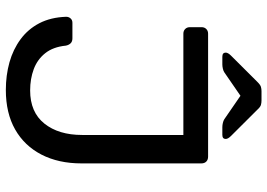

<svg xmlns="http://www.w3.org/2000/svg" viewBox="-152 -776 937 674"><g transform="rotate(90 317.0 -438.5)"><path d="M295.3 10Q243.9 10 198.3 -2.7Q152.8 -15.5 117.3 -41.7Q81.7 -67.9 61 -107.7Q40.3 -147.6 38.4 -201.7Q38.4 -210.7 44.1 -217.2Q49.8 -223.7 59.6 -223.7H114.1Q125.4 -223.7 131.5 -217.4Q137.6 -211.1 139.7 -200.6Q144.2 -155.9 166.3 -128.2Q188.3 -100.6 222.4 -87.9Q256.4 -75.3 296.8 -75.3Q373.4 -75.3 413.3 -125.3Q453.3 -175.3 453.3 -257.9V-613.2H97.8Q87.6 -613.2 81.3 -619.6Q74.9 -625.9 74.9 -636.1V-677.1Q74.9 -687.3 81.3 -693.6Q87.6 -700 97.8 -700H529.3Q540.3 -700 546.7 -693.6Q553.1 -687.3 553.1 -676.3V-255.6Q553.1 -174.9 522.2 -115Q491.2 -55.1 433.9 -22.6Q376.6 10 295.3 10ZM178.6 -750Q164.2 -750 164.2 -761.9Q164.2 -769.9 174.9 -780.6L266.6 -872.6Q277.4 -883.6 284.6 -885.5Q291.7 -887.5 299.5 -887.5H332Q340.6 -887.5 347.7 -885.5Q354.9 -883.6 364.9 -872.6L456.6 -780.6Q467.3 -769.9 467.3 -761.9Q467.3 -750 452.9 -750H425.8Q419.1 -750 411.2 -751.8Q403.3 -753.6 398 -757L315.7 -813.6L233.5 -757Q228.4 -753.6 220.4 -751.8Q212.4 -750 205.7 -750Z"/></g></svg>

Font: Rubik Light
Style: Regular
Weight: 300
Designer: Hubert and Fischer
Foundry: Hubert and Fischer
Version: Version 2.300;gftools[0.9.30]